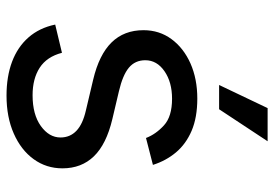

<svg xmlns="http://www.w3.org/2000/svg" viewBox="-142 -659 812 568"><g transform="rotate(90 264.0 -375.0)"><path d="M262.7 11.7Q206.5 11.7 162.8 -4.6Q119.1 -21 90.8 -53.2Q62.5 -85.4 52.7 -132.3L136.2 -152.3Q147.9 -107.4 180.4 -86.4Q212.9 -65.4 261.7 -65.4Q318.8 -65.4 352.8 -89.8Q386.7 -114.3 386.7 -147.9Q386.7 -176.3 366.9 -195.1Q347.2 -213.9 306.6 -223.1L215.8 -244.6Q141.6 -262.2 105.5 -299.1Q69.3 -335.9 69.3 -393.6Q69.3 -440.4 95.7 -476.3Q122.1 -512.2 167.7 -532.5Q213.4 -552.7 271.5 -552.7Q327.6 -552.7 366.9 -535.9Q406.2 -519 430.9 -489.5Q455.6 -460 467.8 -421.4L388.2 -400.9Q377 -430.2 350.8 -454.1Q324.7 -478 272 -478Q223.1 -478 190.7 -455.6Q158.2 -433.1 158.2 -398.9Q158.2 -368.7 180.2 -350.3Q202.1 -332 250 -320.8L332.5 -301.3Q406.7 -283.7 442.4 -246.8Q478 -210 478 -153.8Q478 -106 450.9 -68.6Q423.8 -31.2 375.2 -9.8Q326.7 11.7 262.7 11.7ZM231.4 -617.2 299.8 -760.7H397.9L303.2 -617.2Z"/></g></svg>

Font: Adwaita Sans
Style: Regular
Weight: 400
Designer: Rasmus Andersson
Foundry: rsms
Version: Version 4.001;git-9221beed3